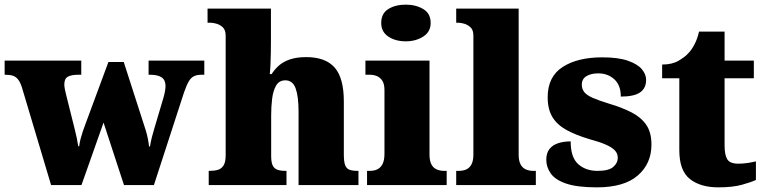

<svg xmlns="http://www.w3.org/2000/svg" viewBox="-26 -797 3294 827"><path d="M68 -422Q61 -443 52 -454.5Q43 -466 30.5 -470.5Q18 -475 -2 -475H-6V-536H324V-475H311Q281 -475 266 -466.5Q251 -458 251 -433Q251 -425 253.5 -412Q256 -399 259 -388L284 -288Q290 -264 295.5 -242Q301 -220 305 -201Q309 -182 311 -167H315Q317 -183 321 -198.5Q325 -214 330 -229Q335 -244 340 -257L441 -530H507L602 -235Q605 -226 607 -217Q609 -208 611 -199Q613 -190 614 -181.5Q615 -173 616 -166H620Q624 -189 628 -205.5Q632 -222 638 -241L678 -376Q682 -389 684.5 -403.5Q687 -418 687 -426Q687 -452 670.5 -463.5Q654 -475 621 -475H614V-536H854V-475H841Q822 -475 809 -468.5Q796 -462 786.5 -445.5Q777 -429 766 -397L637 0H508L420 -269L325 0H194Z M873 0V-61H877Q897 -61 912.5 -65.5Q928 -70 937 -84.5Q946 -99 946 -128V-643Q946 -668 933.5 -679.5Q921 -691 906 -695Q891 -699 883 -699H868V-760H1141V-622Q1141 -595 1140.5 -568.5Q1140 -542 1139 -519Q1138 -496 1136 -478H1144Q1156 -497 1174 -513.5Q1192 -530 1221 -540.5Q1250 -551 1293 -551Q1376 -551 1415.5 -506Q1455 -461 1455 -360V-131Q1455 -101 1460.5 -86Q1466 -71 1479 -66Q1492 -61 1514 -61H1518V0H1260V-317Q1260 -381 1247.5 -416Q1235 -451 1203 -451Q1176 -451 1163 -428Q1150 -405 1146 -370.5Q1142 -336 1142 -301V-125Q1142 -98 1148.5 -84.5Q1155 -71 1168.5 -66Q1182 -61 1204 -61H1208V0Z M1555 0V-61H1567Q1586 -61 1600 -68Q1614 -75 1622 -91Q1630 -107 1630 -135V-409Q1630 -434 1621.5 -448Q1613 -462 1599 -468.5Q1585 -475 1567 -475H1548V-536H1824V-131Q1824 -105 1832 -89.5Q1840 -74 1854.5 -67.5Q1869 -61 1887 -61H1898V0ZM1722 -619Q1677 -619 1646.5 -639.5Q1616 -660 1616 -698Q1616 -739 1646.5 -758Q1677 -777 1722 -777Q1765 -777 1797 -758Q1829 -739 1829 -698Q1829 -660 1797 -639.5Q1765 -619 1722 -619Z M1939 0V-61H1950Q1969 -61 1983 -67.5Q1997 -74 2005 -89.5Q2013 -105 2013 -131V-643Q2013 -668 2000.5 -679.5Q1988 -691 1973 -695Q1958 -699 1950 -699H1939V-760H2208V-131Q2208 -105 2216 -89.5Q2224 -74 2238.5 -67.5Q2253 -61 2271 -61H2282V0Z M2545 10Q2461 10 2413.5 -6Q2366 -22 2346.5 -49.5Q2327 -77 2327 -109Q2327 -138 2341 -155.5Q2355 -173 2379 -180.5Q2403 -188 2432 -188Q2432 -119 2464.5 -90Q2497 -61 2548 -61Q2596 -61 2615.5 -78Q2635 -95 2635 -117Q2635 -136 2622 -149.5Q2609 -163 2582.5 -174.5Q2556 -186 2515 -197Q2454 -215 2413.5 -237.5Q2373 -260 2353 -293.5Q2333 -327 2333 -378Q2333 -467 2397.5 -508.5Q2462 -550 2568 -550Q2637 -550 2678.5 -535.5Q2720 -521 2738.5 -499Q2757 -477 2757 -453Q2757 -417 2731 -399Q2705 -381 2648 -381Q2648 -430 2620 -455.5Q2592 -481 2551 -481Q2520 -481 2500 -469Q2480 -457 2480 -432Q2480 -414 2490.5 -400.5Q2501 -387 2527 -375.5Q2553 -364 2599 -350Q2653 -334 2694 -313Q2735 -292 2757.5 -259.5Q2780 -227 2780 -174Q2780 -92 2721 -41Q2662 10 2545 10Z M3068 10Q2991 10 2945.5 -26Q2900 -62 2900 -150V-460H2826V-519Q2869 -519 2897 -535.5Q2925 -552 2939 -568Q2953 -582 2965.5 -606Q2978 -630 2985 -661H3095V-536H3221V-460H3095V-170Q3095 -130 3106.5 -111Q3118 -92 3154 -92Q3174 -92 3194 -95Q3214 -98 3230 -102V-22Q3212 -13 3171 -1.5Q3130 10 3068 10Z"/></svg>

Font: Noto Serif Tibetan Black
Style: Regular
Weight: 900
Version: Version 2.103